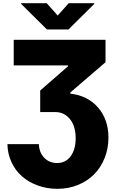

<svg xmlns="http://www.w3.org/2000/svg" viewBox="-20 -979 729 1215"><path d="M27 -66.8H225.9Q228 -13.5 260.1 19.5Q292.3 52.6 340.9 52.6Q396.3 52.6 427.6 9.2Q458.8 -34.1 458.8 -104.4Q458.8 -180.4 422.8 -225.1Q386.7 -269.9 329.5 -269.9H234.4V-406.2L410.5 -559.7V-565.3H66.8V-727.3H647.7V-585.2L424.7 -393.5V-386.4Q534.8 -374.3 600.5 -298.5Q666.2 -222.7 666.2 -108Q666.2 -38.4 641.9 21.8Q617.5 82 575.1 124.6Q532.7 167.3 472.8 191.6Q413 215.9 343.8 215.9Q276.6 215.9 218.4 194.6Q160.2 173.3 118.4 136.2Q76.7 99.1 52.4 46.5Q28.1 -6 27 -66.8ZM275.6 -958.8 345.2 -880.7 414.8 -958.8H576.7V-954.5L413.4 -792.6H277L113.6 -954.5V-958.8Z"/></svg>

Font: Karasuma Gothic
Style: Black
Weight: 900
Designer: Rasmus Andersson / Ryoko Nishizuka
Foundry: Genbu
Version: Version 1.00